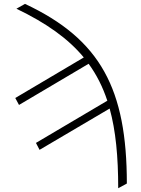

<svg xmlns="http://www.w3.org/2000/svg" viewBox="-20 -776 736 1002"><path d="M65.7 -730.5C221.9 -655.5 335.9 -574.6 417.3 -476.2L59.7 -264.6L79.2 -228.3L442.5 -443.2C484.4 -385.7 516.3 -322.1 540.1 -250.4L167.6 -30.2L186.4 6L552.2 -209.5C584.2 -93.8 596.9 42.3 596.9 206.3L642 181.8C641.7 -309.7 506.4 -570.3 110.4 -755.7Z"/></svg>

Font: Karasuma Gothic
Style: Thin
Weight: 200
Designer: Rasmus Andersson / Ryoko Ishizuka
Foundry: rsms
Version: Version 1.00